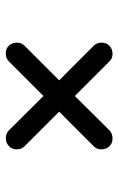

<svg xmlns="http://www.w3.org/2000/svg" viewBox="107 -671 408 662"><g transform="rotate(-90 311.0 -340.0)"><path d="M365 -340 485 -220Q495 -210 495 -194Q495 -177 484 -166.5Q473 -156 456 -156Q441 -156 431 -166L311 -286L192 -166Q181 -156 164 -156Q147 -156 137 -167.5Q127 -179 127 -195Q127 -210 137 -220L257 -340L137 -460Q127 -470 127 -487Q127 -503 138.5 -513.5Q150 -524 165 -524Q181 -524 192 -514L311 -394L431 -514Q441 -524 458 -524Q475 -524 485 -513Q495 -502 495 -486Q495 -470 485 -460Z"/></g></svg>

Font: Tsukimi Rounded Medium
Style: Regular
Weight: 500
Designer: Takashi Funayama
Foundry: Takashi Funayama
Version: Version 1.032; ttfautohint (v1.8.3)